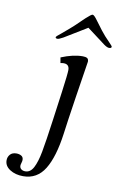

<svg xmlns="http://www.w3.org/2000/svg" viewBox="-233 -703 633 1003"><g transform="rotate(10 83.0 -202.0)"><path d="M-136 178Q-136 160 -124.5 147Q-113 134 -91 134Q-76 134 -65 140.5Q-54 147 -54 162Q-54 168 -57 178Q-60 188 -60 193Q-60 205 -51.5 211.5Q-43 218 -30 218Q-3 218 13 187.5Q29 157 39.5 101Q50 45 66 -72L87 -225Q100 -321 100 -342Q100 -373 70 -373Q61 -373 53 -371L48 -400Q111 -426 162 -426Q177 -426 185 -421.5Q193 -417 193 -403Q185 -355 163 -210.5Q141 -66 134 -11Q117 115 77 180Q37 245 -37 245Q-78 245 -107 226.5Q-136 208 -136 178ZM5 -500Q5 -504 32 -525Q75 -561 91 -576L141 -624Q168 -649 175 -649Q183 -649 201 -624L237 -576Q256 -551 286 -521Q302 -505 302 -501Q302 -493 289 -493Q279 -493 262 -505L165 -578L45 -505Q23 -493 16 -493Q5 -493 5 -500Z"/></g></svg>

Font: Unna
Style: Italic
Weight: 400
Italic angle: -8.05°
Designer: Jorge de Buen Unna
Foundry: Omnibus-Type
Version: Version 2.008